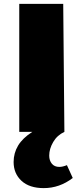

<svg xmlns="http://www.w3.org/2000/svg" viewBox="-20 -678 430 987"><path d="M354 237Q286 289 205 289Q131 289 90.5 251.5Q50 214 50 155Q50 109 73 70.5Q96 32 146 0H79V-658H305L311 0Q274 17 253.5 52Q233 87 233 122Q233 147 246.5 163.5Q260 180 285 180Q302 180 324 171Z"/></svg>

Font: Ysabeau Black
Style: Regular
Weight: 900
Designer: Christian Thalmann (Catharsis Fonts)
Version: Version 0.003